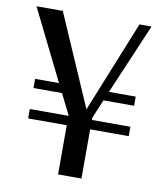

<svg xmlns="http://www.w3.org/2000/svg" viewBox="-77 -723 654 784"><g transform="rotate(10 250.0 -330.5)"><path d="M474 -368V-330H347L314 -251V-243H474V-204H314V0H217V-204H57V-243H217V-246L175 -330H57V-368H156L11 -661H120L285 -282L438 -661H488L363 -368Z"/></g></svg>

Font: Belleza
Style: Regular
Weight: 400
Designer: Eduardo Rodriguez Tunni
Foundry: Eduardo Rodriguez Tunni
Version: Version 1.001